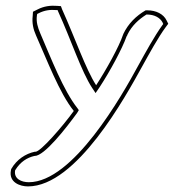

<svg xmlns="http://www.w3.org/2000/svg" viewBox="-20 -515 622 687"><path d="M98 -473 97 -458C94 -433 99 -410 109 -388C148 -301 192 -183 244 -118C203 -61 125 28 107 28H104C72 35 40 55 20 90L19 95C11 138 52 152 80 152C254 152 430 -171 488 -276C513 -321 545 -380 573 -418L582 -430L576 -442C565 -465 538 -478 508 -478H501C467 -458 439 -431 421 -393V-392L420 -390C406 -348 360 -265 324 -210C287 -267 249 -378 202 -482L198 -493L185 -494C161 -496 137 -493 114 -481ZM112 -459 113 -465 119 -468C139 -478 159 -481 181 -479H186L188 -474C235 -371 271 -259 310 -200L322 -182L337 -204C373 -259 417 -340 433 -385L435 -388L436 -391C452 -424 477 -446 504 -463H506C532 -463 553 -452 562 -434L564 -429L561 -425C532 -385 500 -326 475 -281C416 -172 241 137 83 137C57 137 29 125 34 95L35 93C53 64 77 49 103 43H104C139 43 216 -56 256 -111L262 -121L257 -128C207 -191 162 -308 124 -396C115 -417 109 -437 112 -459Z"/></svg>

Font: Snowfall
Style: BlkOlObl
Weight: 900
Designer: Jasper
Foundry: Cannot Into Space Fonts
Version: Version 0.9